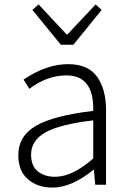

<svg xmlns="http://www.w3.org/2000/svg" viewBox="-20 -838 587 871"><path d="M218 13Q150 13 106.5 -25Q63 -63 63 -134Q63 -221 143.5 -267.5Q224 -314 403 -335Q407 -496 281 -496Q194 -496 113 -435L87 -477Q190 -547 289 -547Q379 -547 420 -490.5Q461 -434 461 -338V0H412L406 -68H404Q305 13 218 13ZM230 -36Q308 -36 403 -119V-292Q250 -274 185.5 -237Q121 -200 121 -137Q121 -85 151.5 -60.5Q182 -36 230 -36ZM256 -635 127 -793 155 -818 282 -682H286L414 -818L441 -793L313 -635Z"/></svg>

Font: Noto Sans Korean Light
Style: Regular
Weight: 300
Designer: Ryoko NISHIZUKA  (kana & ideographs); Paul D. Hunt (Latin, Greek & Cyrillic); Wenlong ZHANG  (bopomofo); Sandoll Communi
Foundry: Adobe Systems Incorporated
Version: Version 1.000;PS 1;hotconv 1.0.78;makeotf.lib2.5.61930